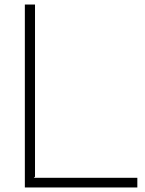

<svg xmlns="http://www.w3.org/2000/svg" viewBox="-20 -830 643 850"><path d="M588 0H90V-810H135V-48L130 -43H588Z"/></svg>

Font: TypoPRO Sinkin Sans
Style: 200 X Light
Weight: 200
Designer: Keith Bates
Foundry: K-Type
Version: Sinkin Sans (version 1.0)  by Keith Bates   •   © 2014   www